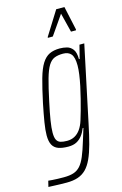

<svg xmlns="http://www.w3.org/2000/svg" viewBox="-187 -787 663 1040"><g transform="rotate(-15 144.5 -267.0)"><path d="M52 194Q38 194 22 193.5Q6 193 -12 192.5Q-30 192 -50 191L-42 158Q-33 159 -19.5 160Q-6 161 11 161.5Q28 162 45 162Q77 162 99 155Q121 148 137 130.5Q153 113 166.5 81Q180 49 195 -1Q198 -12 205 -33Q212 -54 216 -69H212Q203 -46 189.5 -28.5Q176 -11 157.5 -1.5Q139 8 112 8Q78 8 56 0Q34 -8 23.5 -27.5Q13 -47 13 -81Q13 -110 20 -153Q27 -196 39 -255Q56 -335 70.5 -386.5Q85 -438 103 -466.5Q121 -495 145 -506.5Q169 -518 203 -518Q223 -518 242.5 -513Q262 -508 275.5 -490.5Q289 -473 289 -435H293L312 -510H339L249 -84Q236 -21 223.5 25.5Q211 72 196 104.5Q181 137 161.5 156.5Q142 176 115.5 185Q89 194 52 194ZM113 -24Q137 -24 155.5 -34Q174 -44 188 -63.5Q202 -83 211 -112Q218 -133 226 -162.5Q234 -192 242.5 -225Q251 -258 258 -291.5Q265 -325 269 -354Q273 -383 273 -404Q273 -450 258 -468Q243 -486 213 -486Q184 -486 164.5 -478Q145 -470 130.5 -446.5Q116 -423 103 -377Q90 -331 74 -255Q61 -195 54.5 -154Q48 -113 48 -87Q48 -60 55 -46.5Q62 -33 76.5 -28.5Q91 -24 113 -24ZM156 -590 157 -595 240 -728H286L315 -595L314 -590H286L259 -698L184 -590Z"/></g></svg>

Font: Saira UltraCondensed Thin
Style: Italic
Weight: 250
Width: 1
Italic angle: -12°
Designer: Hector Gatti with collaboration of the Omnibus-Type team
Foundry: Omnibus-Type
Version: Version 1.101